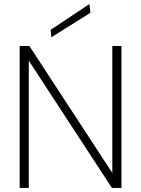

<svg xmlns="http://www.w3.org/2000/svg" viewBox="-20 -927 696 947"><path d="M77 0V-700H125L534 -74V-700H579V0H532L122 -628V0ZM233 -743 230 -780 421 -907 426 -864Z"/></svg>

Font: DM Sans 17pt ExtraLight
Style: Regular
Weight: 250
Version: Version 4.004;gftools[0.9.30]